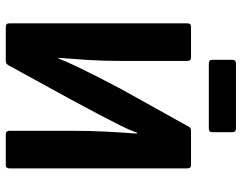

<svg xmlns="http://www.w3.org/2000/svg" viewBox="-108 -746 854 679"><g transform="rotate(90 319.5 -407.0)"><path d="M75 0Q63 0 63 -13V-642Q63 -655 75 -655H184Q196 -655 196 -642V-407Q196 -344 192.5 -289.5Q189 -235 185 -186H187Q200 -218 215 -249.5Q230 -281 249.5 -319.5Q269 -358 295 -407L428 -646Q432 -655 442 -655H564Q576 -655 576 -642V-13Q576 0 564 0H455Q443 0 443 -13V-235Q443 -294 446 -354.5Q449 -415 453 -464H450Q439 -434 424 -404.5Q409 -375 388 -334.5Q367 -294 335 -235L211 -9Q206 0 197 0ZM205 -718Q192 -718 192 -730V-802Q192 -814 205 -814H435Q448 -814 448 -802V-730Q448 -718 435 -718Z"/></g></svg>

Font: Sofia Sans Semi Condensed ExtraBold
Style: Regular
Weight: 800
Designer: Botio Nikoltchev, Ani Petrova
Foundry: lettersoup
Version: Version 4.100